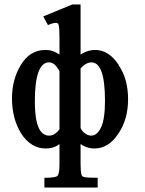

<svg xmlns="http://www.w3.org/2000/svg" viewBox="-20 -667 654 865"><path d="M175 -593 306 -647H343V-421Q374 -442 408 -442Q471 -442 515 -374H514Q557 -312 557 -220Q557 -130 514 -66Q470 2 405 2Q371 2 343 -18V71Q343 90 344 101Q345 112 346.5 118Q348 124 350.5 126.5Q353 129 357 130Q362 132 378 133Q394 134 420 134V178H180V134Q231 134 239 125Q248 116 248 71V-18Q222 2 187 2Q119 2 75 -66Q34 -133 34 -224Q34 -308 73 -373Q114 -442 185 -442Q219 -442 248 -421V-494Q248 -519 247 -535Q246 -551 243 -558Q240 -564 232 -564Q219 -564 196 -554ZM248 -346Q238 -365 226.5 -375.5Q215 -386 201 -386Q137 -386 137 -209Q137 -56 201 -56Q227 -56 248 -85ZM343 -90Q351 -74 364.5 -65Q378 -56 391 -56Q418 -56 435.5 -93.5Q453 -131 453 -213Q453 -386 392 -386Q368 -386 343 -359Z"/></svg>

Font: New Athena Unicode
Style: Bold
Weight: 700
Designer: J. Rusten 1997; rev. by R. Hancock 2001, 2002, rev. by D. Mastronarde 2002-2021
Foundry: Society for Classical Studies (formerly American Philological Association)
Version: Version 5.008